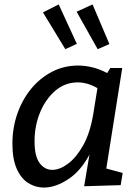

<svg xmlns="http://www.w3.org/2000/svg" viewBox="-20 -837 627 867"><path d="M178 10Q140 10 107.5 -10.5Q75 -31 55.5 -75Q36 -119 36 -188Q36 -260 58.5 -324Q81 -388 121 -436.5Q161 -485 215 -513Q269 -541 333 -541Q364 -541 397 -533Q430 -525 464 -507L478 -530H532L460 -76L534 -56L525 -1L360 4L384 -139Q344 -64 287 -27Q230 10 178 10ZM216 -70Q250 -70 287.5 -98Q325 -126 356 -181.5Q387 -237 401 -321L420 -439Q375 -465 331 -465Q274 -465 230 -427.5Q186 -390 161 -329.5Q136 -269 136 -199Q136 -131 159 -100.5Q182 -70 216 -70ZM275 -615 174 -781 245 -817 327 -639ZM421 -615 326 -784 398 -817 474 -638Z"/></svg>

Font: Bitter Medium
Style: Italic
Weight: 500
Italic angle: -9°
Designer: Sol Matas, and Bitter project Authors
Foundry: Sol Matas
Version: Version 2.001